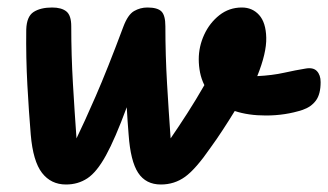

<svg xmlns="http://www.w3.org/2000/svg" viewBox="-20 -487 875 512"><path d="M156 5Q116 5 92 -26Q68 -57 62 -128Q57 -187 53 -260Q49 -333 50 -408Q51 -443 69.5 -455Q88 -467 119 -467Q144 -467 157 -456.5Q170 -446 170 -417Q170 -340 174.5 -263.5Q179 -187 184 -118Q204 -159 235 -230Q266 -301 309 -416Q321 -448 337.5 -457.5Q354 -467 373 -467Q400 -467 410.5 -456.5Q421 -446 421 -417Q421 -340 425.5 -263.5Q430 -187 435 -118Q457 -150 479.5 -185Q502 -220 525 -260Q517 -276 513.5 -293.5Q510 -311 510 -329Q510 -363 524.5 -394.5Q539 -426 565 -446.5Q591 -467 625 -467Q653 -467 671 -447Q689 -427 690 -386.5Q691 -346 666 -284Q706 -286 737.5 -293Q769 -300 794 -304Q815 -308 825 -297.5Q835 -287 835 -268Q835 -236 822.5 -219Q810 -202 787 -194Q741 -179 689 -179Q642 -179 606 -191Q590 -165 574 -140.5Q558 -116 542 -94Q502 -36 473.5 -15.5Q445 5 409 5Q369 5 348.5 -26Q328 -57 323 -128Q320 -164 318 -201Q287 -117 262.5 -72.5Q238 -28 213 -11.5Q188 5 156 5Z"/></svg>

Font: Pacifico
Style: Regular
Weight: 400
Designer: Vernon Adams
Foundry: Vernon Adams
Version: Version 3.010; ttfautohint (v1.8.4.7-5d5b)